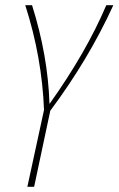

<svg xmlns="http://www.w3.org/2000/svg" viewBox="-20 -428 455 737"><path d="M173 -3 111 289H85L149 -6Q141 -209 77 -408H103Q164 -215 170 -29Q311 -227 388 -408H415Q320 -200 173 -3Z"/></svg>

Font: Ysabeau Infant Extralight
Style: Italic
Weight: 200
Italic angle: -12°
Designer: Christian Thalmann (Catharsis Fonts)
Version: Version 0.003